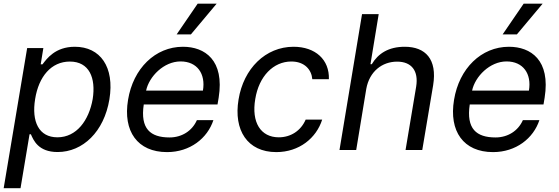

<svg xmlns="http://www.w3.org/2000/svg" viewBox="-24 -803 2993 1028"><path d="M-4.3 204.5H85.9L134.2 -84.2H141.3C155.2 -52.9 180.4 11 284.4 11C419.4 11 533 -97.3 561.8 -271.3C590.2 -444.6 512.8 -552.6 376.8 -552.6C271.3 -552.6 226.2 -488.3 203.5 -458.5H193.9L208.1 -545.5H121.4ZM164.1 -272.7C183.2 -392.8 250 -473.4 350.1 -473.4C453.8 -473.4 490.1 -386 472.3 -272.7C452.1 -158 385.7 -67.8 283.4 -67.8C184.3 -67.8 144.2 -151.3 164.1 -272.7Z M870.4 11.4C993.6 11.4 1086.6 -62.5 1118.6 -159.8H1030.2C1004.6 -101.6 948.9 -67.1 883.9 -67.1C781.2 -67.1 726.2 -113.3 745.7 -243.6H1140.6L1146.7 -279.5C1179 -481.5 1072.4 -552.6 955.6 -552.6C807.2 -552.6 688.9 -436.4 661.6 -268.5C633.5 -100.5 712 11.4 870.4 11.4ZM758.2 -317.8C774.1 -393.5 853.3 -474.1 942.8 -474.1C1032 -474.1 1077.8 -407.7 1062.5 -317.8ZM921.9 -619H998.2L1136 -783.4H1034.4Z M1455.3 11.4C1577.8 11.4 1669.7 -63.6 1701 -162.6H1612.6C1587 -103 1532.7 -67.8 1468.8 -67.8C1371.4 -67.8 1321.4 -148.1 1342.7 -272.7C1362.2 -394.5 1439.6 -473.7 1535.9 -473.7C1607.6 -473.7 1644.2 -429 1648.1 -378.9H1736.9C1740.4 -483.3 1664.8 -552.6 1547.6 -552.6C1398.1 -552.6 1279.8 -436.1 1253.2 -269.9C1225.9 -106.5 1300.4 11.4 1455.3 11.4Z M1937.1 -327.1C1953.8 -420.1 2021.7 -473 2102.3 -473C2179 -473 2218 -424.4 2204.2 -339.1L2147.4 0H2236.9L2295.1 -346.6C2317.8 -486.2 2253.9 -552.6 2143.1 -552.6C2056.5 -552.6 2000.7 -516.7 1966.6 -459.2H1959.5L2003.6 -727.3H1914.4L1793.7 0H1883.2Z M2615.8 11.4C2739 11.4 2832 -62.5 2864 -159.8H2775.6C2750 -101.6 2694.2 -67.1 2629.3 -67.1C2526.6 -67.1 2471.6 -113.3 2491.1 -243.6H2886L2892 -279.5C2924.4 -481.5 2817.8 -552.6 2701 -552.6C2552.6 -552.6 2434.3 -436.4 2407 -268.5C2378.9 -100.5 2457.4 11.4 2615.8 11.4ZM2503.6 -317.8C2519.5 -393.5 2598.7 -474.1 2688.2 -474.1C2777.3 -474.1 2823.2 -407.7 2807.9 -317.8ZM2667.3 -619H2743.6L2881.4 -783.4H2779.8Z"/></svg>

Font: Margiela Sans Text
Style: Italic
Weight: 400
Italic angle: -9.39999°
Designer: Stefan Endress, Andreas Faust
Version: Version 1.100;FEAKit 1.0